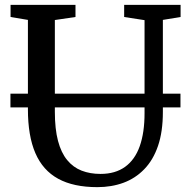

<svg xmlns="http://www.w3.org/2000/svg" viewBox="-20 -763 779 791"><path d="M381 8Q283 8 219.8 -26.5Q156.5 -61 125.8 -132Q95 -203 95 -313V-681L23.5 -693V-743H291V-693L206 -680.5V-302.5Q206 -231.5 219 -182.5Q232 -133.5 256.8 -103.5Q281.5 -73.5 316.2 -60Q351 -46.5 394 -46.5Q455 -46.5 495.5 -75.8Q536 -105 555.8 -161Q575.5 -217 575.5 -296.5V-680L491.5 -693V-743H724V-693L651 -681V-302Q651 -220.5 631 -162Q611 -103.5 574.2 -65.8Q537.5 -28 488.5 -10Q439.5 8 381 8ZM723.5 -377V-320.5H23V-377Z"/></svg>

Font: Merriweather 20pt
Style: Regular
Weight: 400
Version: Version 2.100